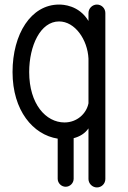

<svg xmlns="http://www.w3.org/2000/svg" viewBox="-20 -596 562 842"><path d="M368 -339V-143C359 -97 317 -59 263 -59C181 -59 108 -140 108 -280C108 -395 157 -502 239 -502C309 -502 364 -422 368 -339ZM239 -576C116 -576 35 -447 35 -280C35 -111 125 -5 233 12V188C233 207 249 223 268 223C287 223 303 207 303 188V10C330 3 353 -11 368 -33V189C368 209 385 226 405 226C426 226 442 209 442 189V-539C442 -559 426 -576 405 -576C385 -576 368 -559 368 -539V-504C326 -574 255 -576 239 -576Z"/></svg>

Font: LS
Style: RegularAlt
Weight: 500
Designer: BSozoo
Foundry: BSozoo
Version: Version 001.000